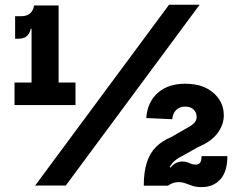

<svg xmlns="http://www.w3.org/2000/svg" viewBox="-20 -779 1005 806"><path d="M136.5 -756H226V-432.5H297V-338H41V-432.5H112.5V-717ZM43.5 -711H70Q93 -711 106.5 -723Q120 -735 123 -756H143.5L126.5 -658.5H109.5Q103.5 -635 90.8 -625.8Q78 -616.5 57 -616.5H43.5ZM127.5 0 689.5 -759H818L256 0ZM765.5 -242Q788 -254 796.8 -264.5Q805.5 -275 805.5 -288.5Q805.5 -307 792.8 -319.2Q780 -331.5 757 -331.5Q734 -331.5 719.5 -317.2Q705 -303 703 -278.5L594 -283.5Q599 -351 642.5 -389.2Q686 -427.5 756.5 -427.5Q832 -427.5 875.8 -389.2Q919.5 -351 919.5 -295Q919.5 -255 892.8 -219.5Q866 -184 810.5 -161L748.5 -126Q708 -107 692.5 -78.2Q677 -49.5 677 0.5H583.5Q583.5 -57.5 596.5 -97.2Q609.5 -137 635.2 -162.5Q661 -188 699.5 -204ZM934.5 -123.5Q934.5 -59 905 -26.2Q875.5 6.5 826.5 6.5Q804 6.5 788.2 1.2Q772.5 -4 758.8 -9.2Q745 -14.5 729 -14.5Q718.5 -14.5 707.2 -11Q696 -7.5 685 0.5H650L672.5 -92L696 -75.5Q707 -89.5 719.8 -95.2Q732.5 -101 746 -101Q757 -101 765.8 -97.8Q774.5 -94.5 782.8 -91.2Q791 -88 801.5 -88Q814.5 -88 820.2 -96.2Q826 -104.5 826 -123.5Z"/></svg>

Font: Hepta Slab ExtraLight
Style: Bold
Weight: 700
Version: Version 1.102